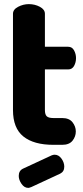

<svg xmlns="http://www.w3.org/2000/svg" viewBox="-20 -703 404 932"><path d="M239 0Q144 0 93.5 -40.5Q43 -81 43 -169V-636Q43 -657 68 -670Q93 -683 120 -683Q149 -683 173.5 -670Q198 -657 198 -636V-476H311Q330 -476 339.5 -458.5Q349 -441 349 -421Q349 -400 339.5 -383Q330 -366 311 -366H198V-169Q198 -147 207 -138.5Q216 -130 239 -130H282Q316 -130 332 -109.5Q348 -89 348 -65Q348 -40 332 -20Q316 0 282 0ZM117 209Q98 209 84.5 189.5Q71 170 71 151Q71 126 91 116L231 51Q239 48 245 48Q265 48 278.5 67Q292 86 292 106Q292 130 272 140L132 205Q128 206 124.5 207.5Q121 209 117 209Z"/></svg>

Font: Dosis ExtraLight ExtraBold
Style: Regular
Weight: 800
Version: Version 3.001; ttfautohint (v1.8.2)